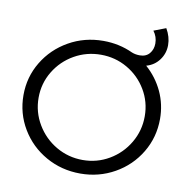

<svg xmlns="http://www.w3.org/2000/svg" viewBox="-89 -920 1018 1015"><g transform="rotate(10 419.5 -412.0)"><path d="M772.9 -351.1Q772.9 -252.9 723.9 -170.9Q674.8 -88.9 590.8 -41.5Q506.8 5.9 407.2 5.9Q306.2 5.9 222.2 -41.5Q138.2 -88.9 89.1 -170.9Q40 -252.9 40 -351.1Q40 -448.2 89.1 -529.5Q138.2 -610.8 222.2 -658.4Q306.2 -706.1 407.2 -706.1Q492.2 -706.1 565.9 -671.9Q585 -664.1 608.9 -664.1Q642.1 -664.1 660.6 -686Q679.2 -708 679.2 -740.2Q679.2 -776.4 657.2 -805.2L722.2 -830.1Q747.1 -787.1 747.1 -743.2Q747.1 -698.2 720.9 -663.1Q694.8 -627.9 651.9 -616.2Q709 -565.9 741 -497.6Q772.9 -429.2 772.9 -351.1ZM690.9 -351.1Q690.9 -428.2 652.3 -492.7Q613.8 -557.1 548.8 -594.5Q483.9 -631.8 407.2 -631.8Q330.1 -631.8 264.6 -594.5Q199.2 -557.1 160.2 -492.7Q121.1 -428.2 121.1 -351.1Q121.1 -273.9 160.2 -208.5Q199.2 -143.1 264.6 -105Q330.1 -66.9 407.2 -66.9Q483.9 -66.9 548.8 -105Q613.8 -143.1 652.3 -208.5Q690.9 -273.9 690.9 -351.1Z"/></g></svg>

Font: Argentum Sans Light
Style: Regular
Weight: 300
Designer: Julieta Ulanovsky (Modified by Cristiano Sobral)
Foundry: Julieta Ulanovsky
Version: Version 1.000; ttfautohint (v1.5.65-e2d9)